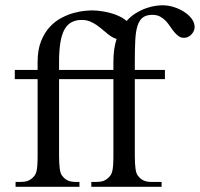

<svg xmlns="http://www.w3.org/2000/svg" viewBox="-20 -715 765 735"><path d="M725.1 -610.8Q725.1 -604.5 722.2 -597.4Q719.2 -590.3 713.9 -584.2Q708.5 -578.1 701.2 -574.2Q693.8 -570.3 685.5 -570.3Q672.9 -569.8 663.8 -576.4Q654.8 -583 646.7 -592.8Q638.7 -602.5 631.1 -614Q623.5 -625.5 614.3 -635.3Q605 -645 592.8 -651.6Q580.6 -658.2 563.5 -658.2Q540 -658.2 526.6 -647.9Q513.2 -637.7 506.3 -616Q499.5 -594.2 497.8 -560.5Q496.1 -526.9 496.1 -479.5V-447.3H611.3V-412.1H496.1V-118.7Q496.1 -87.4 499 -67.4Q502 -47.4 510.3 -39.6Q526.4 -18.6 558.6 -18.6H598.6V0H329.6V-18.6H349.6Q361.3 -18.6 372.1 -21.2Q382.8 -23.9 394 -33.7Q399.9 -39.1 403.8 -44.9Q407.7 -50.8 409.9 -60.1Q412.1 -69.3 413.1 -83.3Q414.1 -97.2 414.1 -118.7V-412.1H206.1V-118.7Q206.1 -87.4 209 -67.4Q211.9 -47.4 220.2 -39.6Q236.3 -18.6 268.6 -18.6H284.2V0H39.6V-18.6H59.6Q71.3 -18.6 82 -21.2Q92.8 -23.9 104 -33.7Q109.9 -39.1 113.8 -44.9Q117.7 -50.8 119.9 -60.1Q122.1 -69.3 123 -83.3Q124 -97.2 124 -118.7V-412.1H36.6V-447.3H124V-477.5Q124 -524.4 137.2 -557.4Q150.4 -590.3 170.9 -612.3Q191.4 -634.3 216.1 -647Q240.7 -659.7 263.9 -665.8Q287.1 -671.9 305.4 -673.6Q323.7 -675.3 331.5 -675.3Q352.5 -675.3 378.4 -670.7Q404.3 -666 426.5 -657.2Q448.7 -648.4 463.9 -635.3Q464.4 -634.8 464.8 -634.8Q479.5 -651.4 496.1 -662.1Q518.6 -676.3 539.6 -683.6Q560.5 -690.9 577.4 -692.9Q594.2 -694.8 602.1 -694.8Q623.5 -694.8 645.3 -688Q667 -681.2 684.8 -669.7Q702.6 -658.2 713.9 -643.1Q725.1 -627.9 725.1 -610.8ZM415.5 -569.8Q404.8 -575.2 394.3 -583.5Q383.8 -591.8 372.8 -601.3Q361.8 -610.8 349.9 -619.1Q337.9 -627.4 324 -633.1Q310.1 -638.7 293 -638.7Q246.1 -638.7 226.1 -600.8Q206.1 -563 206.1 -479.5V-447.3H414.1V-477.5Q414.1 -528.3 425.8 -564Q426.3 -564.9 426.3 -566.4Q420.9 -567.4 415.5 -569.8Z"/></svg>

Font: Doulos SIL Compact
Style: Regular
Weight: 400
Designer: Walt Agee, Victor Gaultney, Peter Martin, Debbi Hosken
Foundry: SIL International
Version: Version 4.110; 2011; Maintenance release ; LnSpcTght